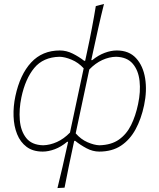

<svg xmlns="http://www.w3.org/2000/svg" viewBox="-20 -760 808 974"><path d="M271.5 194Q285 138 297.5 85.2Q310 32.5 322.5 -26.5L325.5 -40.5H320.5Q290 -15 257.8 -3Q225.5 9 197 9Q147 9 115 -15Q83 -39 66.8 -79.5Q50.5 -120 48.8 -170Q47 -220 58 -272Q81.5 -382 138 -443Q194.5 -504 283.5 -504Q317 -504 349 -488Q381 -472 407 -451.5H412L421 -493.5Q435 -558 446.2 -617.2Q457.5 -676.5 466 -729L507.5 -740Q492 -678 478.8 -618.5Q465.5 -559 451.5 -494.5L443 -455H448Q479 -480 511.2 -492Q543.5 -504 572.5 -504Q634.5 -504 670.2 -465Q706 -426 716.2 -362.8Q726.5 -299.5 711 -226Q696.5 -157 667.8 -104Q639 -51 593.8 -21Q548.5 9 483.5 9Q450.5 9 419 -7.8Q387.5 -24.5 361.5 -45.5H356.5L352.5 -27Q340 31 329.2 83.2Q318.5 135.5 307.5 192ZM199 -23Q234 -24 269 -39.8Q304 -55.5 335 -87.5L404.5 -413.5Q377.5 -443 343.2 -457.2Q309 -471.5 282 -472Q199 -470 153.8 -415.2Q108.5 -360.5 88.5 -266Q76 -206 80.5 -150.8Q85 -95.5 113 -60Q141 -24.5 199 -23ZM484 -23Q544.5 -24.5 583.2 -51.8Q622 -79 645 -125.5Q668 -172 680.5 -232Q694 -295 688 -349.2Q682 -403.5 653.2 -437Q624.5 -470.5 569 -472Q534 -471.5 499 -455.5Q464 -439.5 433 -407.5L364 -83.5Q390.5 -53 424 -38.5Q457.5 -24 484 -23Z"/></svg>

Font: Commissioner Flair Thin
Style: Italic
Weight: 100
Italic angle: -12°
Designer: Kostas Bartsokas
Foundry: Kostas Bartsokas
Version: Version 1.000; ttfautohint (v1.8.3)